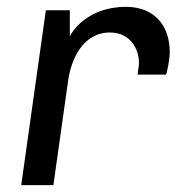

<svg xmlns="http://www.w3.org/2000/svg" viewBox="-20 -541 529 561"><path d="M348 -521C232 -521 187 -443 184 -435V-511H114L42 0H136L179 -305C188 -369 223 -446 301 -446C363 -446 386 -395 386 -358C386 -353 386 -350 382 -323H465C468 -328 476 -368 476 -389C476 -465 432 -521 348 -521Z"/></svg>

Font: Chivo
Style: Italic
Weight: 400
Italic angle: -8°
Designer: Hector Gatti
Foundry: Omnibus-Type
Version: Version 1.003;PS 001.003;hotconv 1.0.70;makeotf.lib2.5.58329